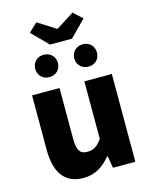

<svg xmlns="http://www.w3.org/2000/svg" viewBox="-145 -1096 944 1202"><g transform="rotate(-15 327.0 -495.0)"><path d="M244 14C321 14 374 -22 421 -78H425L438 0H583V-569H405V-196C375 -154 350 -138 310 -138C265 -138 244 -161 244 -239V-569H66V-217C66 -75 119 14 244 14ZM257 -847H399L502 -951L445 -1004L330 -931H325L210 -1004L154 -951ZM201 -651C244 -651 275 -682 275 -723C275 -765 244 -796 201 -796C158 -796 128 -765 128 -723C128 -682 158 -651 201 -651ZM455 -651C498 -651 528 -682 528 -723C528 -765 498 -796 455 -796C412 -796 381 -765 381 -723C381 -682 412 -651 455 -651Z"/></g></svg>

Font: Noto Sans KR Black
Style: Regular
Weight: 900
Designer: Ryoko NISHIZUKA 西塚涼子 (kana, bopomofo & ideographs); Paul D. Hunt (Latin, Greek & Cyrillic); Sandoll Communications 산돌커뮤니
Foundry: Adobe
Version: Version 2.004;hotconv 1.0.118;makeotfexe 2.5.65603